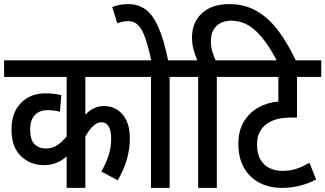

<svg xmlns="http://www.w3.org/2000/svg" viewBox="-20 -916 1586 936"><path d="M659 -541H396V-357Q435 -399 488 -399Q542 -399 577.5 -358Q613 -317 613 -241Q613 -138 554 -37L474 -80Q495 -115 508.5 -156Q522 -197 522 -239Q522 -320 473 -320Q454 -320 434 -301.5Q414 -283 396 -250V0H305V-153Q283 -134 256 -122.5Q229 -111 193 -111Q128 -111 82 -155Q36 -199 36 -285Q36 -366 81.5 -413.5Q127 -461 202 -461Q224 -461 244.5 -458.5Q265 -456 279 -452L272 -371Q245 -379 213 -379Q172 -379 149.5 -355Q127 -331 127 -285Q127 -233 149 -212.5Q171 -192 202 -192Q234 -192 258 -207.5Q282 -223 305 -251V-541H0V-622H659Z M807 -541V0H716V-541H647V-622H890V-541ZM719 -615Q703 -689 687.5 -732.5Q672 -776 652.5 -794.5Q633 -813 606 -813Q590 -813 577 -810Q564 -807 552 -802L527 -882Q566 -896 605 -896Q653 -896 688.5 -871Q724 -846 751.5 -785Q779 -724 801 -615Z M946 -541H877V-622H942Q931 -646 923.5 -674.5Q916 -703 916 -733Q916 -806 964 -851Q1012 -896 1098 -896Q1174 -896 1233.5 -861Q1293 -826 1339.5 -762.5Q1386 -699 1425 -615H1332Q1283 -712 1229 -763.5Q1175 -815 1108 -815Q1061 -815 1034.5 -788.5Q1008 -762 1008 -717Q1008 -688 1015 -665Q1022 -642 1031 -622H1120V-541H1037V0H946Z M1546 -541H1428V-343H1400Q1319 -343 1278 -310Q1258 -296 1245.5 -271.5Q1233 -247 1233 -213Q1233 -166 1250 -137.5Q1267 -109 1295 -96Q1323 -83 1355 -83Q1395 -83 1424.5 -93Q1454 -103 1489 -122L1521 -41Q1483 -21 1441.5 -10.5Q1400 0 1355 0Q1293 0 1245 -25Q1197 -50 1169.5 -98Q1142 -146 1142 -216Q1142 -279 1169 -323.5Q1196 -368 1240.5 -392.5Q1285 -417 1337 -421V-541H1107V-622H1546Z"/></svg>

Font: Noto Sans Devanagari UI Condensed Medium
Style: Regular
Weight: 500
Width: 3
Designer: Jelle Bosma - Monotype Design Team
Foundry: Monotype Imaging Inc.
Version: Version 2.003